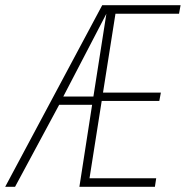

<svg xmlns="http://www.w3.org/2000/svg" viewBox="-57 -720 716 740"><path d="M249 0 298 -316H171L1 0H-37L337 -700H639L633 -667H388L340 -363H563L557 -331H335L288 -33H545L540 0ZM187 -348H303L353 -667Z"/></svg>

Font: Georama SemiCondensed ExtraLight
Style: Italic
Weight: 200
Width: 4
Italic angle: -9°
Designer: Jean-Baptiste Levee
Foundry: Production Type
Version: Version 1.000